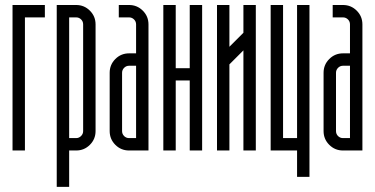

<svg xmlns="http://www.w3.org/2000/svg" viewBox="-20 -591 1472 754"><path d="M77.9 -522.7V0Q77.9 0 29.2 0V-571.4H156.2V-522.7Z M251.6 -48.7H279.1Q290.3 -48.7 298.4 -56.9Q306.5 -65 306.5 -76.2V-495.2Q306.5 -506.9 298.4 -514.8Q290.3 -522.7 279.1 -522.7H251.6ZM202.8 142.9V-571.4H279.1Q310.7 -571.4 333 -549.1Q355.3 -526.9 355.3 -495.2V-76.2Q355.3 -44.6 333 -22.3Q310.7 0 279.1 0H251.6V142.9Z M514.4 -332.8H486.9Q475.6 -332.8 467.5 -324.7Q459.4 -316.5 459.4 -305.3V-76.2Q459.4 -64.6 467.5 -56.6Q475.6 -48.7 486.9 -48.7H514.4ZM486.9 -571.4Q518.5 -571.4 540.8 -549.1Q563.1 -526.9 563.1 -495.2V0H486.9Q455.2 0 432.9 -22.3Q410.7 -44.6 410.7 -76.2V-305.3Q410.7 -336.9 432.9 -359.2Q455.2 -381.5 486.9 -381.5H514.4V-495.2Q514.4 -506.9 506.2 -514.8Q498.1 -522.7 486.9 -522.7H446.5V-571.4Z M670.1 -274.9V0H621.4V-571.4H670.1V-323.2H725.1V-571.4H773.8Q773.8 -571.4 773.8 0H725.1V-274.9Q725.1 -274.9 670.1 -274.9Z M984.6 0H935.9V-393.2L880.9 -338.2V0H832.2Q832.2 0 832.2 -571.4H880.9V-407.3L935.9 -462.3V-571.4H984.6Q984.6 -571.4 984.6 0Z M1042.9 0V-571.4H1091.6V-48.7H1146.6V-571.4H1195.3V0V103.7H1146.6V0Z M1354.4 -332.8H1326.9Q1315.7 -332.8 1307.6 -324.7Q1299.5 -316.5 1299.5 -305.3V-76.2Q1299.5 -64.6 1307.6 -56.6Q1315.7 -48.7 1326.9 -48.7H1354.4ZM1326.9 -571.4Q1358.6 -571.4 1380.9 -549.1Q1403.2 -526.9 1403.2 -495.2V0H1326.9Q1295.3 0 1273 -22.3Q1250.7 -44.6 1250.7 -76.2V-305.3Q1250.7 -336.9 1273 -359.2Q1295.3 -381.5 1326.9 -381.5H1354.4V-495.2Q1354.4 -506.9 1346.3 -514.8Q1338.2 -522.7 1326.9 -522.7H1286.5V-571.4Z"/></svg>

Font: Marapfhont
Style: Book
Weight: 400
Version: Version 0.15